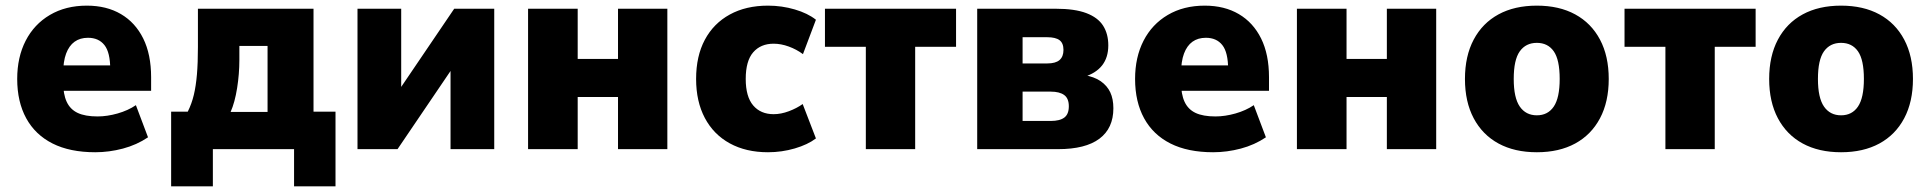

<svg xmlns="http://www.w3.org/2000/svg" viewBox="-20 -529 6846 681"><path d="M318 11Q228 11 166.5 -20Q105 -51 73 -109.5Q41 -168 41 -249Q41 -326 71 -384.5Q101 -443 157 -476Q213 -509 288 -509Q358 -509 409 -479Q460 -449 488 -392.5Q516 -336 516 -255V-207H186V-297H384L371 -283Q371 -343 350.5 -369Q330 -395 292 -395Q264 -395 244.5 -381Q225 -367 214.5 -339Q204 -311 204 -267V-238Q204 -195 216.5 -168Q229 -141 255.5 -128.5Q282 -116 326 -116Q360 -116 397 -126.5Q434 -137 462 -156L505 -42Q465 -15 416 -2Q367 11 318 11Z M587 132V-133H646Q660 -161 667.5 -192.5Q675 -224 678.5 -265Q682 -306 682 -362V-498H1092V-133H1170V132H1023V0H735V132ZM798 -132H929V-366H829V-316Q829 -267 821 -216.5Q813 -166 798 -132Z M1248 0V-498H1403V-178H1374L1591 -498H1733V0H1578V-320H1607L1390 0Z M1853 0V-498H2029V-320H2172V-498H2347V0H2172V-185H2029V0Z M2704 11Q2626 11 2568.5 -20.5Q2511 -52 2480 -110.5Q2449 -169 2449 -249Q2449 -330 2480 -388Q2511 -446 2568.5 -477.5Q2626 -509 2704 -509Q2753 -509 2799 -495.5Q2845 -482 2874 -459L2828 -337Q2805 -354 2777.5 -364Q2750 -374 2724 -374Q2678 -374 2651.5 -343.5Q2625 -313 2625 -249Q2625 -186 2651.5 -155Q2678 -124 2724 -124Q2750 -124 2778 -134.5Q2806 -145 2827 -160L2874 -38Q2845 -16 2799 -2.5Q2753 11 2704 11Z M3051 0V-363H2906V-498H3371V-363H3226V0Z M3446 0V-498H3725Q3792 -498 3833 -482.5Q3874 -467 3892.5 -438Q3911 -409 3911 -368Q3911 -325 3889 -297Q3867 -269 3824 -256V-263Q3861 -257 3884 -241Q3907 -225 3918 -201.5Q3929 -178 3929 -145Q3929 -74 3879.5 -37Q3830 0 3733 0ZM3607 -100H3707Q3739 -100 3755 -112Q3771 -124 3771 -152Q3771 -180 3754.5 -192Q3738 -204 3707 -204H3607ZM3607 -304H3695Q3724 -304 3738 -316Q3752 -328 3752 -352Q3752 -376 3738 -386.5Q3724 -397 3694 -397H3607Z M4283 11Q4193 11 4131.5 -20Q4070 -51 4038 -109.5Q4006 -168 4006 -249Q4006 -326 4036 -384.5Q4066 -443 4122 -476Q4178 -509 4253 -509Q4323 -509 4374 -479Q4425 -449 4453 -392.5Q4481 -336 4481 -255V-207H4151V-297H4349L4336 -283Q4336 -343 4315.5 -369Q4295 -395 4257 -395Q4229 -395 4209.5 -381Q4190 -367 4179.5 -339Q4169 -311 4169 -267V-238Q4169 -195 4181.5 -168Q4194 -141 4220.5 -128.5Q4247 -116 4291 -116Q4325 -116 4362 -126.5Q4399 -137 4427 -156L4470 -42Q4430 -15 4381 -2Q4332 11 4283 11Z M4580 0V-498H4756V-320H4899V-498H5074V0H4899V-185H4756V0Z M5431 11Q5352 11 5295 -20Q5238 -51 5207 -109.5Q5176 -168 5176 -249Q5176 -330 5207 -388.5Q5238 -447 5295 -478Q5352 -509 5431 -509Q5510 -509 5567 -478Q5624 -447 5655 -388.5Q5686 -330 5686 -249Q5686 -168 5655 -109.5Q5624 -51 5567 -20Q5510 11 5431 11ZM5431 -120Q5470 -120 5491 -151Q5512 -182 5512 -249Q5512 -317 5491 -347Q5470 -377 5431 -377Q5392 -377 5370.5 -347Q5349 -317 5349 -249Q5349 -182 5370.5 -151Q5392 -120 5431 -120Z M5887 0V-363H5742V-498H6207V-363H6062V0Z M6510 11Q6431 11 6374 -20Q6317 -51 6286 -109.5Q6255 -168 6255 -249Q6255 -330 6286 -388.5Q6317 -447 6374 -478Q6431 -509 6510 -509Q6589 -509 6646 -478Q6703 -447 6734 -388.5Q6765 -330 6765 -249Q6765 -168 6734 -109.5Q6703 -51 6646 -20Q6589 11 6510 11ZM6510 -120Q6549 -120 6570 -151Q6591 -182 6591 -249Q6591 -317 6570 -347Q6549 -377 6510 -377Q6471 -377 6449.5 -347Q6428 -317 6428 -249Q6428 -182 6449.5 -151Q6471 -120 6510 -120Z"/></svg>

Font: Nunito Sans 10pt SemiCondensed Black
Style: Regular
Weight: 900
Width: 4
Designer: Vernon Adams
Foundry: Vernon Adams
Version: Version 3.101;gftools[0.9.27]